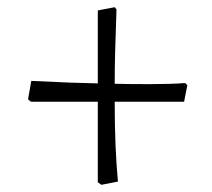

<svg xmlns="http://www.w3.org/2000/svg" viewBox="-20 -505 590 534"><path d="M299 -222Q299 -95 308 0L262 9L252 2V-222H66L58 -229L67 -280Q189 -274 252 -273V-476L299 -485L304 -479Q299 -347 299 -273V-272Q336 -271 396 -271Q456 -271 495 -274L501 -268L492 -222Z"/></svg>

Font: Almendra
Style: Regular
Weight: 400
Designer: Ana Sanfelippo
Foundry: Ana Sanfelippo
Version: Version 1.004